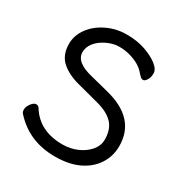

<svg xmlns="http://www.w3.org/2000/svg" viewBox="-172 -851 960 1007"><g transform="rotate(30 308.5 -347.5)"><path d="M299.8 23.9Q141.1 23.9 43 -86.9Q36.1 -94.2 36.1 -110.1Q36.1 -126 50.5 -145.5Q64.9 -165 79.1 -165Q91.8 -165 98.1 -154.8Q162.1 -50.8 301.8 -50.8Q350.1 -50.8 391.1 -68.8Q432.1 -86.9 457.5 -116.9Q482.9 -147 482.9 -184.1Q482.9 -246.1 449.5 -281Q416 -315.9 349.1 -333L232.9 -363.8Q158.2 -380.9 113.5 -418.5Q68.8 -456.1 68.8 -525.9Q68.8 -576.2 100.8 -620.6Q132.8 -665 188.5 -692.1Q244.1 -719.2 308.1 -719.2Q371.1 -719.2 420.2 -702.1Q469.2 -685.1 500 -661.1Q530.8 -637.2 530.8 -611.8Q530.8 -587.9 520.3 -571.5Q509.8 -555.2 500 -555.2Q490.2 -555.2 482.7 -562.5Q475.1 -569.8 469.2 -576.2Q436 -618.2 368.2 -636.2Q338.9 -644 305.2 -644Q270 -644 232.4 -626Q194.8 -607.9 173.3 -581.1Q151.9 -554.2 151.9 -522.9Q151.9 -460.9 262.2 -436L371.1 -408.2Q565.9 -357.9 565.9 -191.9Q565.9 -131.8 534.4 -82.5Q502.9 -33.2 443.8 -4.6Q384.8 23.9 299.8 23.9Z"/></g></svg>

Font: LXGW WenKai Screen
Style: Regular
Weight: 400
Designer: LXGW / Fontworks Inc.
Foundry: LXGW / Fontworks Inc.
Version: Version 1.510;January 18,2025